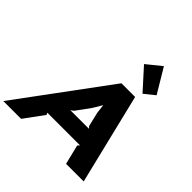

<svg xmlns="http://www.w3.org/2000/svg" viewBox="-341 -1391 1618 1618"><g transform="rotate(45 467.5 -582.5)"><path d="M825 -948 732 -873 564 -1059 695 -1165ZM904 0H694L651 -175L667 -193H278L286 -175L158 0H-54L544 -810H707ZM621 -345 606 -363 576 -489 566 -571 517 -489 425 -363 400 -345Z"/></g></svg>

Font: TypoPRO Sinkin Sans
Style: 800 Black Italic
Weight: 900
Italic angle: -112°
Designer: Keith Bates
Foundry: K-Type
Version: Sinkin Sans (version 1.0)  by Keith Bates   •   © 2014   www